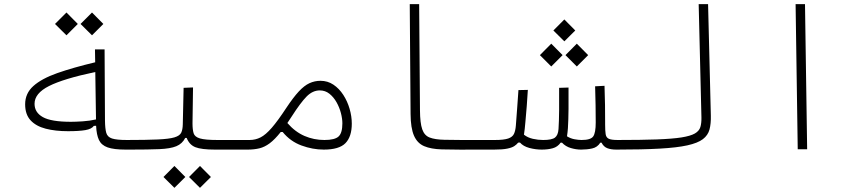

<svg xmlns="http://www.w3.org/2000/svg" viewBox="-20 -713 4142 917"><path d="M304.7 -86.4Q244.1 -86.4 198 -98.4Q151.9 -110.4 126 -138.4Q100.1 -166.5 100.1 -214.8Q100.1 -267.1 139.4 -302.2Q178.7 -337.4 253.4 -363.8Q328.1 -390.1 434.6 -415.5L433.6 -477.1H479.5L481.4 -136.7Q481.9 -98.6 487.5 -78.6Q493.2 -58.6 515.1 -51.5Q537.1 -44.4 585.9 -44.4Q606.4 -44.4 613.5 -40.3Q620.6 -36.1 620.6 -22Q620.6 -9.8 612.8 -4.2Q605 1.5 580.1 1.5Q523.9 1.5 494.1 -9Q464.4 -19.5 452.6 -44.4Q440.9 -69.3 439 -112.3L428.2 -111.8Q417.5 -96.7 387.7 -91.6Q357.9 -86.4 304.7 -86.4ZM435.1 -369.1Q282.7 -336.9 213.9 -302Q145 -267.1 145 -217.3Q145 -175.8 184.8 -153.6Q224.6 -131.3 318.8 -131.3Q341.3 -131.3 375 -133.5Q408.7 -135.7 438.5 -142.6ZM419.4 -544.4 364.7 -598.6 419.4 -653.3 473.6 -598.6ZM297.4 -544.4 242.7 -598.6 297.4 -653.3 351.6 -598.6Z M580.1 1.5 585.9 -44.4Q679.7 -44.4 733.6 -46.9Q787.6 -49.3 813 -56.9Q838.4 -64.5 845.5 -79.3Q852.5 -94.2 853 -119.1L856.9 -293.5L901.9 -295.4L899.4 -124Q899.4 -93.8 904.8 -76.4Q910.2 -59.1 935.1 -51.8Q960 -44.4 1018.6 -44.4H1171.9Q1190.4 -44.4 1197 -40.8Q1203.6 -37.1 1203.6 -22Q1203.6 -7.3 1193.6 -2.9Q1183.6 1.5 1166 1.5H1007.3Q941.9 1.5 913.1 -10Q884.3 -21.5 871.6 -54.2H864.7Q850.6 -26.4 822 -14.6Q793.5 -2.9 741 -0.7Q688.5 1.5 602.1 1.5Q596.7 1.5 591.3 1.5Q585.9 1.5 580.1 1.5ZM813 184.1 760.7 132.3 813 79.6 865.2 132.3ZM935.1 184.1 882.8 132.3 935.1 79.6 987.3 132.3Z M1163.1 1.5Q1149.9 1.5 1145.5 -3.7Q1141.1 -8.8 1141.1 -22Q1141.1 -33.7 1147.9 -39.1Q1154.8 -44.4 1171.9 -44.4Q1200.2 -44.4 1224.6 -56.9Q1249 -69.3 1278.1 -102.8Q1307.1 -136.2 1348.1 -198.7Q1380.9 -248 1407 -276.1Q1433.1 -304.2 1458 -315.7Q1482.9 -327.1 1510.7 -327.1Q1544.9 -327.1 1572.5 -308.6Q1600.1 -290 1619.6 -259.8Q1639.2 -229.5 1649.7 -193.4Q1660.2 -157.2 1660.2 -122.6Q1660.2 -60.5 1630.1 -29.5Q1600.1 1.5 1526.4 1.5Q1473.1 1.5 1419.9 -18.1Q1366.7 -37.6 1330.1 -82.5H1320.8Q1292.5 -46.9 1268.3 -28.8Q1244.1 -10.7 1219 -4.6Q1193.8 1.5 1163.1 1.5ZM1352.5 -125.5Q1389.6 -83 1434.3 -63.7Q1479 -44.4 1529.3 -44.4Q1579.1 -44.4 1597.2 -61.3Q1615.2 -78.1 1615.2 -124Q1615.2 -146 1608.2 -173.1Q1601.1 -200.2 1587.2 -224.9Q1573.2 -249.5 1553.2 -265.4Q1533.2 -281.2 1507.3 -281.2Q1473.1 -281.2 1444.3 -252Q1415.5 -222.7 1373.5 -157.2Q1362.3 -140.1 1352.5 -125.5Z M2337.9 1.5Q2321.8 1.5 2305.4 1.5Q2289.1 1.5 2272.9 1.5Q2224.6 2 2177.7 1.7Q2130.9 1.5 2089.8 0.5Q2038.6 -1 2005.9 -14.9Q1973.1 -28.8 1957.3 -64.9Q1941.4 -101.1 1940.9 -168.9L1937 -693.4H1981.9L1985.8 -186Q1986.3 -125 1996.6 -95.5Q2006.8 -65.9 2032 -56.2Q2057.1 -46.4 2102.1 -45.4Q2140.6 -44.4 2184.8 -44.4Q2229 -44.4 2282.7 -44.4Q2297.4 -44.4 2312.5 -44.4Q2327.6 -44.4 2343.8 -44.4Q2350.6 -44.4 2355.7 -39.6Q2360.8 -34.7 2360.8 -23.4Q2360.8 1.5 2337.9 1.5Z M2567.4 1.5Q2538.1 1.5 2508.5 -6.3Q2479 -14.2 2463.4 -32.2L2454.6 -31.7Q2447.8 -22.9 2436.5 -15.4Q2425.3 -7.8 2402.8 -3.2Q2380.4 1.5 2339.4 1.5L2343.8 -44.4Q2386.7 -44.4 2407.2 -51.5Q2427.7 -58.6 2434.8 -73.7Q2441.9 -88.9 2443.8 -113.8Q2447.8 -165.5 2450.4 -202.1Q2453.1 -238.8 2456.1 -282.7L2501 -283.7Q2498.5 -242.2 2495.8 -206.3Q2493.2 -170.4 2489.3 -130.4Q2487.8 -112.3 2486.1 -97.2Q2484.4 -82 2482.4 -69.8Q2500 -55.7 2524.9 -50Q2549.8 -44.4 2573.7 -44.4Q2615.7 -44.4 2630.6 -55.9Q2645.5 -67.4 2647.5 -96.7Q2649.9 -132.8 2650.4 -187.7Q2650.9 -242.7 2650.4 -293.5L2695.3 -294.9Q2695.8 -247.6 2695.3 -193.4Q2694.8 -139.2 2692.4 -101.1Q2690.9 -80.6 2688 -62Q2705.1 -51.3 2724.1 -47.9Q2743.2 -44.4 2757.8 -44.4Q2801.3 -44.4 2813.2 -61.5Q2825.2 -78.6 2825.2 -127.9Q2825.2 -169.9 2824.5 -210.7Q2823.7 -251.5 2822.3 -300.8L2867.2 -303.2Q2869.1 -252.9 2869.6 -211.2Q2870.1 -169.4 2870.1 -131.3Q2870.1 -124.5 2870.1 -118.7Q2870.1 -118.7 2870.1 -118.7Q2870.1 -118.7 2870.1 -118.7Q2870.1 -88.4 2872.6 -72.3Q2875 -56.2 2887.5 -50.3Q2899.9 -44.4 2929.7 -44.4Q2948.2 -44.4 2954.6 -39.6Q2960.9 -34.7 2960.9 -23.4Q2960.9 -7.3 2951.2 -2.9Q2941.4 1.5 2923.8 1.5Q2897.5 1.5 2880.1 -5.4Q2862.8 -12.2 2853 -31.7H2847.2Q2833 -9.3 2808.1 -3.9Q2783.2 1.5 2755.4 1.5Q2731.4 1.5 2706.3 -5.9Q2681.2 -13.2 2664.1 -31.7H2657.7Q2643.1 -11.2 2619.9 -4.9Q2596.7 1.5 2567.4 1.5ZM2612.8 -395.5 2558.6 -449.7 2612.8 -504.4 2667 -449.7ZM2734.9 -395.5 2680.7 -449.7 2734.9 -504.4 2789.1 -449.7ZM2675.3 -515.6 2623 -567.4 2675.3 -620.1 2727.5 -567.4Z M2923.8 1.5Q2897 1.5 2897 -21Q2897 -35.2 2906 -39.8Q2915 -44.4 2929.7 -44.4Q3043 -44.4 3116.9 -47.1Q3190.9 -49.8 3234.4 -56.6Q3277.8 -63.5 3298.6 -75.4Q3319.3 -87.4 3325 -106.2Q3330.6 -125 3330.1 -151.4L3316.9 -693.4H3361.8L3375 -161.1Q3376 -122.6 3368.7 -94.7Q3361.3 -66.9 3336.9 -48.3Q3312.5 -29.8 3262.9 -18.8Q3213.4 -7.8 3130.9 -3.2Q3048.3 1.5 2923.8 1.5Z M3790 0 3779.8 -693.4H3824.7L3835 0Z"/></svg>

Font: Cascadia Mono NF ExtraLight
Style: Regular
Weight: 200
Monospace: yes
Designer: Aaron Bell
Foundry: Saja Typeworks
Version: Version 2404.023; ttfautohint (v1.8.4)